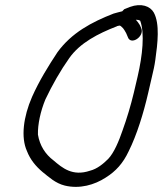

<svg xmlns="http://www.w3.org/2000/svg" viewBox="-20 -710 635 749"><path d="M105 -332C71 -254 61 -174 85 -121C98 -87 120 -61 146 -39C170 -20 196 5 233 14C291 28 349 11 392 -17C432 -42 460 -73 482 -120C514 -184 540 -269 558 -347L573 -412C578 -433 583 -454 586 -477C595 -541 604 -617 580 -661C566 -686 531 -699 487 -683L467 -675H466C463 -673 462 -671 457 -666C455 -666 423 -657 423 -657C338 -624 259 -582 204 -506C169 -453 133 -395 105 -332ZM157 -322C184 -379 216 -435 250 -483C292 -543 363 -579 435 -607H436V-608C440 -609 444 -610 445 -610H447C450 -610 454 -606 460 -600C464 -595 467 -590 472 -581L478 -567C489 -530 545 -568 531 -600L525 -613C521 -620 516 -626 510 -633C517 -633 523 -632 527 -629C545 -580 536 -494 517 -412L502 -348C490 -298 475 -248 458 -201C444 -160 425 -114 402 -90C383 -71 359 -51 331 -44C263 -21 223 -55 189 -84C157 -108 135 -142 128 -185C127 -225 138 -276 157 -322Z"/></svg>

Font: Stray Cat
Style: BdObl
Weight: 700
Version: Version 1.0